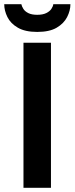

<svg xmlns="http://www.w3.org/2000/svg" viewBox="-35 -888 353 908"><path d="M76 0V-686H206V0ZM141 -737Q84 -737 49.5 -757Q15 -777 0 -807.5Q-15 -838 -15 -868H66Q68 -858 75.5 -846Q83 -834 99 -826Q115 -818 141 -818Q167 -818 183.5 -826Q200 -834 208 -846Q216 -858 217 -868H298Q298 -838 282.5 -807.5Q267 -777 233 -757Q199 -737 141 -737Z"/></svg>

Font: Archivo Variable SemiBold
Style: Regular
Weight: 600
Designer: Hector Gatti
Foundry: Omnibus-Type
Version: Version 2.001